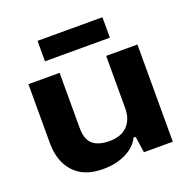

<svg xmlns="http://www.w3.org/2000/svg" viewBox="-131 -858 984 995"><g transform="rotate(-20 361.5 -360.5)"><path d="M179.2 -618.2V-731H537.1V-618.2ZM272.9 9.8Q168.5 9.8 113.3 -50Q58.1 -109.9 58.1 -211.9V-536.1H230V-232.9Q230 -168.9 261.2 -142.1Q292.5 -115.2 353 -115.2Q417.5 -115.2 452.1 -150.9Q486.8 -186.5 486.8 -247.1V-536.1H659.2V0H500L486.8 -89.8H475.1Q453.6 -43.9 399.2 -17.1Q344.7 9.8 272.9 9.8Z"/></g></svg>

Font: Hubot Sans Expanded
Style: Bold
Weight: 700
Width: 7
Designer: Deni Anggara
Foundry: GitHub
Version: Version 1.001;gftools[0.9.31]